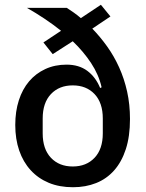

<svg xmlns="http://www.w3.org/2000/svg" viewBox="-20 -773 614 805"><path d="M443 -704 367 -653Q400 -619 429 -578.5Q458 -538 479.5 -490.5Q501 -443 513 -389Q525 -335 525 -274Q525 -201 507.5 -147.5Q490 -94 458.5 -58.5Q427 -23 383 -5.5Q339 12 286 12Q229 12 184.5 -6.5Q140 -25 108.5 -59.5Q77 -94 60.5 -142Q44 -190 44 -249Q44 -306 59 -352.5Q74 -399 102 -432Q130 -465 170 -483.5Q210 -502 259 -502Q311 -502 346 -476Q381 -450 400 -404L406 -407Q394 -460 362 -508.5Q330 -557 285 -600L201 -546L162 -595L236 -644Q202 -671 166 -695Q130 -719 93 -740H260Q274 -731 289 -720.5Q304 -710 319 -697L403 -753ZM285 -75Q342 -75 376.5 -111.5Q411 -148 411 -214V-276Q411 -342 376.5 -378.5Q342 -415 285 -415Q228 -415 193.5 -378.5Q159 -342 159 -276V-214Q159 -148 193.5 -111.5Q228 -75 285 -75Z"/></svg>

Font: IBM Plex Sans Hebrew Medm
Style: Regular
Weight: 500
Designer: Mike Abbink, Paul van der Laan, Pieter van Rosmalen, Yanek Iontef
Foundry: Bold Monday
Version: Version 1.3